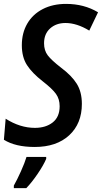

<svg xmlns="http://www.w3.org/2000/svg" viewBox="-21 -744 523 985"><path d="M-1 -27 8 -135Q82 -88 158 -88Q214 -88 249.5 -116Q285 -144 285 -199Q285 -236 266 -262.5Q247 -289 198 -327Q144 -369 117.5 -410Q91 -451 91 -512Q91 -575 119 -623Q147 -671 198.5 -697.5Q250 -724 318 -724Q410 -724 482 -681L437 -587Q373 -626 315 -626Q267 -626 236 -598Q205 -570 205 -522Q205 -485 224 -460Q243 -435 292 -397Q347 -356 373 -314Q399 -272 399 -211Q399 -110 334 -50Q269 10 157 10Q58 10 -1 -27ZM50 208Q67 178 86.5 134.5Q106 91 115 61H216V71Q203 102 173 146.5Q143 191 114 221H50Z"/></svg>

Font: Noto Sans UI NarrowMedium
Style: Italic
Weight: 500
Width: 4
Italic angle: -12°
Designer: Monotype Design Team
Foundry: Monotype Imaging Inc.
Version: Version 1.001